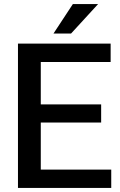

<svg xmlns="http://www.w3.org/2000/svg" viewBox="-20 -931 594 951"><path d="M332 -765H245L341 -911H466ZM69 -715H528V-624H182V-414H481V-324H182V-91H531V0H69Z"/></svg>

Font: Freesentation 6 SemiBold
Style: Regular
Weight: 600
Designer: glyphs from Roboto by Christian Robertson / Hangul glyphs from Noto Sans CJK(Source Han Sans) by Jang Soo-young and Kang
Foundry: PT&
Version: Version 2.001